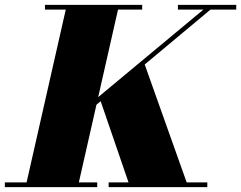

<svg xmlns="http://www.w3.org/2000/svg" viewBox="-65 -770 992 790"><path d="M154.5 -217 793 -748H822L185.5 -217ZM-45 0V-19.5H335V0ZM382 0V-19.5H788V0ZM40 0 210 -750H425L255 0ZM470.5 0 343 -371.5 525.5 -518.5 710 0ZM120 -730.5V-750H520V-730.5ZM667 -730.5V-750H907V-730.5Z"/></svg>

Font: Bodoni Moda 11pt Black
Style: Italic
Weight: 900
Italic angle: -13°
Designer: Owen Earl
Foundry: indestructible type
Version: Version 2.004